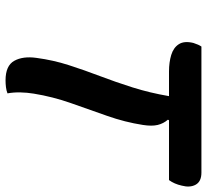

<svg xmlns="http://www.w3.org/2000/svg" viewBox="-47 -693 747 693"><g transform="rotate(90 326.5 -346.5)"><path d="M317 0Q307 4 294.5 5.5Q282 7 270 7Q217 7 199.5 -24.5Q182 -56 189 -105Q197 -165 215 -221Q233 -277 254.5 -333.5Q276 -390 295.5 -451.5Q315 -513 327 -583H238Q205 -583 178.5 -591Q152 -599 139.5 -618.5Q127 -638 135 -671Q141 -690 148 -700H603Q635 -700 646.5 -679.5Q658 -659 650 -629Q644 -602 630 -583H414L412 -579Q426 -563 431 -542Q436 -521 431 -489Q421 -424 398 -359Q375 -294 352 -228.5Q329 -163 318 -95Q314 -71 313.5 -46.5Q313 -22 317 0Z"/></g></svg>

Font: Recursive Mn Csl St SmB
Style: Italic
Weight: 600
Italic angle: -15°
Monospace: yes
Version: Version 1.079;hotconv 1.0.112;makeotfexe 2.5.65598; ttfautoh